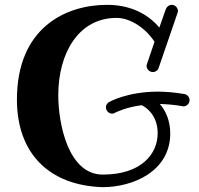

<svg xmlns="http://www.w3.org/2000/svg" viewBox="-20 -746 824 794"><path d="M739 -306C749 -306 764 -315 764 -332C764 -344 755 -355 743 -357C703 -364 666 -367 633 -367C508 -367 435 -326 431 -324C423 -319 418 -311 418 -302C418 -289 429 -276 444 -276C448 -276 452 -277 456 -280C457 -280 497 -302 566 -311C583 -303 632 -271 632 -195C632 -109 564 -24 405 -24C262 -24 221 -235 221 -352C221 -528 306 -672 462 -672C523 -672 587 -624 619 -573L588 -482C587 -479 586 -476 586 -474C586 -461 597 -448 612 -448C623 -448 633 -455 636 -465L714 -692C715 -695 716 -698 716 -700C716 -712 706 -726 690 -726C680 -726 670 -719 666 -709L639 -632C605 -673 537 -726 423 -726C251 -726 50 -631 50 -334C50 -112 183 21 404 28C531 28 684 -38 684 -194C684 -248 665 -288 641 -316C670 -315 700 -313 734 -307C735 -306 737 -306 739 -306Z"/></svg>

Font: Ribeye
Style: Regular
Weight: 400
Designer: Astigmatic (AOETI)
Foundry: Astigmatic (AOETI)
Version: Version 1.000